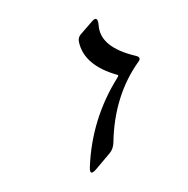

<svg xmlns="http://www.w3.org/2000/svg" viewBox="-146 -673 879 896"><g transform="rotate(30 293.0 -225.5)"><path d="M110.8 -522Q118.7 -562 147.5 -520.5Q205.1 -435.5 368.7 -484.9Q395 -492.7 392.6 -468.3Q373.5 -273.9 480 -82Q494.1 -56.2 489.7 -30.3L472.7 65.4Q463.9 113.8 441.4 70.8Q336.9 -127.9 344.7 -353Q345.2 -366.7 339.4 -365.2Q181.6 -324.7 106 -408.2Q91.8 -423.8 95.7 -443.4Z"/></g></svg>

Font: Amiri
Style: Regular
Weight: 400
Designer: Khaled Hosny
Version: Version 000.108